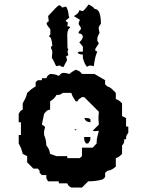

<svg xmlns="http://www.w3.org/2000/svg" viewBox="-20 -842 660 862"><path d="M378 -822C394 -814 403 -807 404 -802C424 -802 433 -780 433 -734C431 -734 427 -729 423 -718C423 -711 425 -703 427 -694C420 -683 417 -675 417 -668V-659L423 -649V-646L408 -623V-614C410 -614 413 -612 417 -610C410 -597 405 -575 401 -545L385 -548C382 -548 376 -546 371 -542C364 -548 358 -561 352 -581V-597C342 -597 334 -600 329 -604C329 -608 332 -609 336 -610H352V-633L336 -652C347 -662 352 -671 352 -678C350 -687 344 -692 333 -692V-698L343 -711V-718L333 -734C333 -740 335 -746 339 -753L311 -770C313 -770 334 -781 336 -796C341 -796 345 -794 349 -792C355 -792 364 -803 378 -822ZM248 -818C255 -815 258 -811 258 -808L274 -812H277C292 -786 285 -769 292 -764L275 -750C278 -744 282 -741 285 -741L282 -724C291 -724 295 -722 295 -718C285 -712 282 -700 282 -683C282 -668 283 -649 283 -626L287 -620C285 -616 283 -612 283 -610L287 -594C283 -592 279 -590 277 -590L281 -571C272 -556 267 -546 267 -542H258L248 -548L232 -545C221 -569 215 -581 213 -581C213 -583 213 -591 215 -607C215 -613 213 -619 209 -626C209 -632 211 -636 215 -636C213 -664 208 -678 199 -678L206 -688V-711C196 -722 190 -731 189 -737C192 -743 196 -746 199 -746L196 -770C225 -802 241 -818 245 -818ZM358 -312C367 -296 367 -297 386 -293C386 -311 388 -306 376 -312ZM316 -261C312 -257 321 -257 322 -258C326 -262 317 -262 316 -261ZM358 -227C358 -210 357 -212 366 -198H376C385 -212 386 -210 386 -227ZM216 -170 224 -160ZM262 -425H300C305 -409 311 -401 320 -387H328C334 -398 333 -396 348 -406H358L424 -340C423 -330 422 -320 422 -311C422 -302 423 -292 424 -283L396 -255C408 -252 411 -253 424 -255C420 -236 414 -223 414 -206V-198L396 -179H348V-141L338 -132H282V-141H234L205 -151C201 -170 200 -174 188 -189C187 -208 186 -217 178 -236V-255C180 -263 182 -267 182 -270C182 -275 178 -276 168 -283L178 -331C190 -345 188 -346 205 -350V-387C219 -396 225 -401 234 -416C251 -416 248 -416 262 -425ZM320 -529C308 -522 301 -519 292 -510C281 -513 272 -515 266 -515C258 -515 253 -512 244 -501C228 -509 223 -509 205 -510C190 -500 194 -502 188 -491H168V-482H150L140 -473V-454C124 -445 116 -438 102 -425C98 -405 91 -395 82 -378V-350C71 -344 73 -346 64 -331V-293H74V-236H64V-198C73 -181 78 -170 82 -151L102 -141V-113L130 -85H150L158 -75V-66L168 -56H188C188 -39 187 -42 196 -28H244V-19H282C288 -8 285 -9 300 0H348L376 -28C400 -28 419 -30 442 -37L452 -47V-66L462 -75C481 -79 485 -82 500 -94V-132C513 -136 517 -140 528 -151V-189C537 -198 537 -201 538 -217H546C546 -234 547 -232 556 -246V-274H546V-312L528 -321V-378C517 -389 513 -393 500 -397V-425L490 -435C479 -446 475 -450 462 -454L452 -463V-482L404 -510H348C338 -523 336 -523 320 -529Z"/></svg>

Font: GNUTypewriter
Style: Standard
Weight: 400
Version: Version 001.000